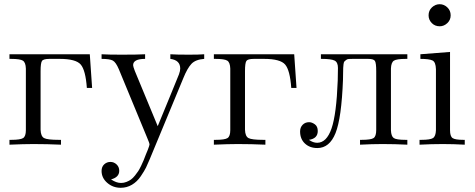

<svg xmlns="http://www.w3.org/2000/svg" viewBox="-20 -688 2261 913"><path d="M25 0V-23H33Q77 -23 90 -31.5Q103 -40 103 -69V-362Q102 -391 89 -399.5Q76 -408 32 -408H25V-430H407L418 -270H393Q387 -354 364 -381Q341 -408 264 -408H215Q186 -408 179.5 -398Q173 -388 173 -350V-71Q174 -40 189.5 -31.5Q205 -23 260 -23H270V0Q204 -3 139 -3Q93 -3 25 0Z M463 125Q463 105 475.5 93.5Q488 82 505 82Q522 82 534.5 94Q547 106 547 124Q547 155 508 165Q533 182 555 182H556Q569 182 581.5 177Q594 172 603 165.5Q612 159 622 146.5Q632 134 637.5 125.5Q643 117 651.5 99.5Q660 82 663 74Q666 66 673.5 47Q681 28 683 24Q691 3 691 -1Q691 -7 681 -30L545 -359Q531 -392 516.5 -400Q502 -408 463 -408V-430Q495 -428 559 -428Q633 -428 670 -430V-408Q613 -408 613 -378Q613 -372 621 -351L730 -88Q756 -151 790 -234Q825 -318 831 -334.5Q837 -351 837 -362Q837 -402 790 -408V-430Q819 -428 878 -428Q927 -428 951 -430V-408Q910 -405 890.5 -384.5Q871 -364 852 -317L692 69Q682 93 674.5 108.5Q667 124 649.5 150Q632 176 607.5 190.5Q583 205 554 205Q517 205 490 181.5Q463 158 463 125Z M997 0V-23H1005Q1049 -23 1062 -31.5Q1075 -40 1075 -69V-362Q1074 -391 1061 -399.5Q1048 -408 1004 -408H997V-430H1379L1390 -270H1365Q1359 -354 1336 -381Q1313 -408 1236 -408H1187Q1158 -408 1151.5 -398Q1145 -388 1145 -350V-71Q1146 -40 1161.5 -31.5Q1177 -23 1232 -23H1242V0Q1176 -3 1111 -3Q1065 -3 997 0Z M1407 -63Q1407 -82 1419 -94.5Q1431 -107 1450 -107Q1463 -107 1477 -97Q1491 -87 1491 -65Q1491 -29 1449 -23Q1469 -9 1488 -9Q1533 -9 1556.5 -77Q1580 -145 1586 -305Q1587 -323 1587 -365Q1587 -392 1571 -400Q1555 -408 1510 -408H1506V-430H1917V-408H1910Q1866 -408 1853 -399.5Q1840 -391 1839 -362V-69Q1840 -40 1852.5 -31.5Q1865 -23 1909 -23H1917V0Q1858 -3 1801 -3H1797Q1750 -3 1692 0V-23H1699Q1744 -23 1756.5 -31.5Q1769 -40 1769 -70V-350Q1769 -388 1763 -398Q1757 -408 1731 -408H1657Q1645 -408 1638 -407.5Q1631 -407 1625.5 -402.5Q1620 -398 1617.5 -395.5Q1615 -393 1613.5 -382.5Q1612 -372 1612 -365Q1612 -358 1611.5 -340Q1611 -322 1611 -309Q1604 -126 1575.5 -55Q1547 16 1489 16Q1453 16 1430 -5.5Q1407 -27 1407 -63Z M1975 0V-23H1983Q2026 -23 2039 -31.5Q2052 -40 2053 -69V-359Q2052 -393 2036.5 -400.5Q2021 -408 1979 -408V-430L2120 -441V-69Q2120 -40 2132 -31.5Q2144 -23 2184 -23H2190V0Q2137 -3 2086 -3Q2031 -3 1975 0ZM2018 -615Q2018 -638 2034 -653Q2050 -668 2071 -668Q2091 -668 2107 -653Q2123 -638 2123 -615Q2123 -593 2107 -578Q2091 -563 2071 -563Q2048 -563 2033 -578.5Q2018 -594 2018 -615Z"/></svg>

Font: CMU Serif
Style: Roman
Weight: 500
Version: Version 0.7.0